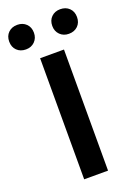

<svg xmlns="http://www.w3.org/2000/svg" viewBox="-225 -978 732 1043"><g transform="rotate(-20 141.0 -456.5)"><path d="M72 -700H210V0H72ZM-55 -842Q-55 -874 -35 -893.5Q-15 -913 17 -913Q48 -913 68 -893.5Q88 -874 88 -842Q88 -811 68 -791Q48 -771 17 -771Q-15 -771 -35 -790.5Q-55 -810 -55 -842ZM194 -842Q194 -874 214 -893.5Q234 -913 265 -913Q297 -913 317 -893.5Q337 -874 337 -842Q337 -810 317 -790.5Q297 -771 265 -771Q234 -771 214 -791Q194 -811 194 -842Z"/></g></svg>

Font: Stavian Bold
Style: Bold
Weight: 700
Version: Version 1.000; ttfautohint (v1.6)